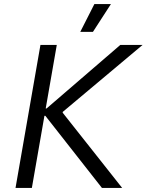

<svg xmlns="http://www.w3.org/2000/svg" viewBox="-20 -920 718 940"><path d="M202 -353H189L195 -389H208L569 -700H678L287 -372V-368L578 0H479ZM178 -700H258L136 0H56ZM435 -764H373L442 -900H523Z"/></svg>

Font: Fixel Italic Variable 20240409 Display Thin
Style: Italic
Weight: 100
Italic angle: -10°
Designer: AlfaBravo + MacPaw
Foundry: Kyrylo Tkachov, Marchela Mozhyna, Serhii Makarenko, Maria Weinstein, Zakhar Kryvoshyya
Version: Version 1.211;Glyphs 3.2 (3225)